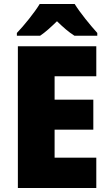

<svg xmlns="http://www.w3.org/2000/svg" viewBox="-20 -947 550 967"><path d="M356 -927H180C155 -885 99 -816 65 -781V-767H182C210 -786 235 -809 267 -840C299 -809 325 -786 355 -767H470V-781C433 -822 384 -882 356 -927ZM465 0V-153H255V-294H450V-445H255V-563H465V-714H70V0Z"/></svg>

Font: Noto Sans Khmer SemiCondensed Black
Style: Regular
Weight: 900
Width: 4
Designer: Danh Hong and the Monotype Design Team
Foundry: Monotype Imaging Inc.
Version: Version 2.004